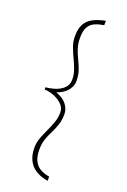

<svg xmlns="http://www.w3.org/2000/svg" viewBox="-154 -715 598 903"><g transform="rotate(20 145.0 -263.5)"><path d="M211 137Q174 131 149 115Q124 99 111.5 73Q99 47 99 12Q99 -14 108 -38Q117 -62 128 -85.5Q139 -109 148 -133.5Q157 -158 157 -185Q157 -208 140.5 -224.5Q124 -241 100 -251Q76 -261 51 -262V-273Q75 -275 99.5 -283Q124 -291 140.5 -307.5Q157 -324 157 -349Q157 -376 148 -400Q139 -424 128 -447Q117 -470 108 -494.5Q99 -519 99 -547Q99 -583 111 -606Q123 -629 147.5 -642.5Q172 -656 211 -664V-642Q186 -638 166 -629.5Q146 -621 135 -602Q124 -583 124 -547Q124 -518 132 -494Q140 -470 151 -448Q162 -426 170 -402.5Q178 -379 178 -349Q178 -334 170.5 -318.5Q163 -303 147.5 -290Q132 -277 107 -268Q145 -254 161.5 -231.5Q178 -209 178 -185Q178 -154 170 -130.5Q162 -107 151 -85.5Q140 -64 132 -41Q124 -18 124 12Q124 48 135.5 69.5Q147 91 166.5 101.5Q186 112 211 116Z"/></g></svg>

Font: Alumni Sans Thin Thin
Style: Regular
Weight: 250
Version: Version 1.018